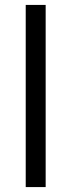

<svg xmlns="http://www.w3.org/2000/svg" viewBox="-20 -760 290 780"><path d="M84.5 0V-740H165.5V0Z"/></svg>

Font: Encode Sans Condensed Thin
Style: Regular
Weight: 400
Version: Version 3.002